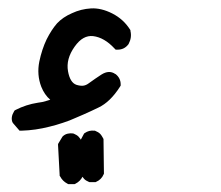

<svg xmlns="http://www.w3.org/2000/svg" viewBox="-20 -148 540 470"><path d="M144.5 301.3Q133.3 295.4 127.4 284.2L126 282.2V279.8L122.1 207.5V204.6L123.5 202.1L132.3 187.5L133.3 186L134.3 185.1Q139.2 180.7 145.8 179.2Q152.3 177.7 159.2 178.7L160.2 179.2H160.6Q164.1 180.7 167 182.4Q169.9 184.1 172.1 186.3Q174.3 188.5 176.3 191.4Q178.2 194.3 179.7 197.3L180.7 198.7V200.7L183.6 278.8V281.2L182.6 283.2Q177.2 295.4 164.6 301.8L162.6 302.7H160.2H149.4H147ZM197.8 297.4Q194.3 295.9 191.4 294.2Q188.5 292.5 186.3 290.3Q184.1 288.1 182.1 285.2Q180.2 282.2 178.7 279.3L177.7 277.3V275.9L175.8 200.7V197.8L176.8 195.8L184.6 181.2L186 178.7L187.5 177.7Q197.8 170.4 210.9 171.9H212.4L213.4 172.4Q216.8 173.8 219.7 175.5Q222.7 177.2 224.9 179.4Q227.1 181.6 229 184.6Q231 187.5 232.4 190.4L233.4 192.4V194.3L234.4 275.4V277.3L233.4 279.3Q231 285.2 226.3 289.8Q221.7 294.4 215.8 296.9L213.9 297.9H211.9H201.2H199.2ZM24.9 168.5 12.2 153.8 11.2 152.3 10.3 150.9Q5.9 138.7 14.2 125L15.6 122.6L18.1 121.1Q43.9 107.9 72.3 103.5Q77.6 103 83 101.8Q88.4 100.6 93.3 99.1Q98.1 97.7 103 96.2Q88.9 84 81.1 64.5Q69.8 35.2 76.2 2.9Q82.5 -27.3 94.2 -51.8Q100.1 -63.5 106.4 -73.2Q112.8 -83 119.6 -90.8Q133.8 -106 156.2 -115.7Q178.2 -126 202.6 -127.4Q227.5 -128.9 254.9 -115Q282.2 -101.1 298.3 -75.7L299.3 -74.2V-72.3Q303.2 -56.2 294.9 -40.5L294.4 -39.6L293.9 -39.1Q284.2 -26.4 267.6 -26.4H263.2L260.3 -29.3Q235.4 -56.2 208 -59.6Q195.8 -61 184.6 -54.9Q173.3 -48.8 162.6 -33.7Q141.1 -3.4 146.5 26.4Q151.4 54.2 167 59.6Q176.3 62.5 183.3 61.8Q190.4 61 196.8 56.2Q214.4 43.5 228 34.7Q247.1 22.5 262.2 33.2H262.7Q275.4 43 275.4 58.6V61.5L273.9 64Q250 101.6 221.2 115.2Q212.4 119.6 203.1 123.8Q193.8 127.9 184.3 132.3Q174.8 136.7 165 140.6Q157.7 144 149.9 147Q142.1 149.9 134 152.6Q126 155.3 117.7 157.7Q109.4 160.2 101.1 162.1Q66.9 170.9 32.7 171.9H27.8Z"/></svg>

Font: NaikaiFont
Style: Bold
Weight: 700
Version: Version 1.89